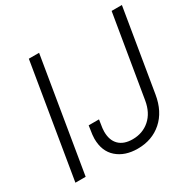

<svg xmlns="http://www.w3.org/2000/svg" viewBox="-161 -894 1074 1069"><g transform="rotate(-30 376.0 -359.5)"><path d="M219.7 -727.5 99.1 0H33.2L153.8 -727.5ZM429.7 9.8Q347.7 9.8 297.4 -34.2Q247.1 -78.1 247.1 -159.2Q247.1 -169.4 248.8 -184.8Q250.5 -200.2 256.8 -239.7H323.2Q316.9 -202.1 315.4 -188Q314 -173.8 314 -165.5Q314 -109.9 344.5 -79.8Q375 -49.8 431.2 -49.8Q495.6 -49.8 541 -89.6Q586.4 -129.4 598.6 -202.6L686 -727.5H752L665 -202.6Q648.4 -101.6 585.2 -45.9Q522 9.8 429.7 9.8Z"/></g></svg>

Font: Inter Display Light
Style: Italic
Weight: 300
Italic angle: -9.39999°
Designer: Rasmus Andersson
Foundry: rsms
Version: Version 4.000;git-a52131595